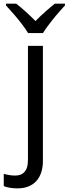

<svg xmlns="http://www.w3.org/2000/svg" viewBox="-81 -786 373 1046"><path d="M-60.5 228V161.1Q-28.3 170.4 1.5 170.4Q32.2 170.4 48.3 154.8Q71.3 134.8 71.3 85.4V-536.1H152.8V89.4Q152.8 161.1 116.5 200.7Q80.1 240.2 13.7 240.2Q-6.8 240.2 -26.6 237.1Q-46.4 233.9 -60.5 228ZM37.1 -656.2Q2 -702.1 -48.3 -756.3V-766.1H7.3Q58.1 -726.1 112.3 -671.4Q164.6 -724.1 217.8 -766.1H272.9V-756.3Q219.7 -698.7 183.6 -649.9Q164.6 -625.5 153.3 -606H71.8Q59.6 -627 37.1 -656.2Z"/></svg>

Font: Viking Open Sans
Style: Regular
Weight: 400
Foundry: Ascender Corporation
Version: Version 2.001